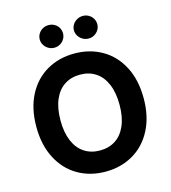

<svg xmlns="http://www.w3.org/2000/svg" viewBox="-132 -1026 1017 1141"><g transform="rotate(-15 376.5 -455.5)"><path d="M376.5 9.8Q281.9 9.8 206.9 -33.6Q132 -76.9 89.2 -159.4Q46.4 -241.9 46.4 -353.5Q46.4 -466.6 89.2 -548.7Q132 -630.7 206.9 -673.7Q281.9 -716.8 376.5 -716.8Q471.2 -716.8 546.2 -673.7Q621.1 -630.7 663.9 -548.7Q706.7 -466.6 706.7 -353.5Q706.7 -241.4 663.9 -159.1Q621.1 -76.9 546.2 -33.6Q471.2 9.8 376.5 9.8ZM376.5 -586.7Q321.5 -586.7 280.5 -559.8Q239.5 -532.9 217.2 -480.4Q194.9 -428 194.9 -353.5Q194.9 -279 217.2 -226.6Q239.5 -174.2 280.5 -147.3Q321.5 -120.4 376.5 -120.4Q432 -120.4 472.8 -147.3Q513.6 -174.2 535.9 -226.6Q558.2 -279 558.2 -353.5Q558.2 -428 535.9 -480.4Q513.6 -532.9 472.8 -559.8Q432 -586.7 376.5 -586.7ZM200.3 -850Q200.3 -869 210 -885Q219.8 -901 236.3 -910.3Q252.9 -919.5 272 -919.5Q291.9 -919.5 308.2 -910.5Q324.5 -901.4 334 -885.4Q343.5 -869.4 343.5 -850Q343.5 -831.5 334 -815.5Q324.5 -799.5 308.2 -790Q291.9 -780.5 272 -780.5Q253.3 -780.5 236.5 -790Q219.8 -799.5 210 -815.7Q200.3 -831.9 200.3 -850ZM410.5 -850Q410.5 -869 420.6 -885Q430.6 -901 447.4 -910.3Q464.1 -919.5 483.2 -919.5Q502.7 -919.5 519 -910.3Q535.3 -901 544.8 -885Q554.4 -869 554.4 -850Q554.4 -831.5 544.8 -815.5Q535.3 -799.5 519 -790Q502.7 -780.5 483.2 -780.5Q464.1 -780.5 447.4 -790Q430.6 -799.5 420.6 -815.7Q410.5 -831.9 410.5 -850Z"/></g></svg>

Font: WEMIX Pretendard Variable
Style: Regular
Weight: 400
Designer: Base glyphs from Inter by Rasmus Andersson; Hangeul glyphs from Noto Sans CJK(Source Han Sans) by Jang Soo-young and Kan
Foundry: Kil Hyung-jin
Version: Version 1.000;Glyphs 3.2 (3208)